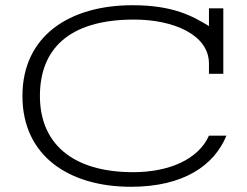

<svg xmlns="http://www.w3.org/2000/svg" viewBox="-20 -703 948 736"><path d="M836 -420V-671H781V-603C720 -640 646 -683 488 -683C247 -683 66 -566 66 -335C66 -104 246 13 482 13C684 13 801 -69 848 -183H781C740 -91 626 -43 491 -43C253 -43 133 -157 133 -335C133 -512 241 -628 494 -628C643 -628 781 -571 781 -459V-420Z"/></svg>

Font: Stint Ultra Expanded
Style: Regular
Weight: 400
Width: 7
Designer: Astigmatic (AOETI)
Foundry: Astigmatic (AOETI)
Version: Version 1.000